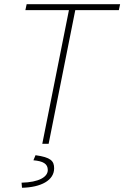

<svg xmlns="http://www.w3.org/2000/svg" viewBox="-20 -680 588 908"><path d="M180 0H210L336 -632H542L548 -660H106L100 -632H306ZM84 208C174 206 236 173 236 116C236 81 220 64 148 54L138 78C183 82 206 94 206 124C206 157 164 182 82 184Z"/></svg>

Font: Source Sans Pro ExtraLight
Style: Italic
Weight: 200
Italic angle: -11°
Designer: Paul D. Hunt
Foundry: Adobe Systems Incorporated
Version: Version 3.006;hotconv 1.0.111;makeotfexe 2.5.65597